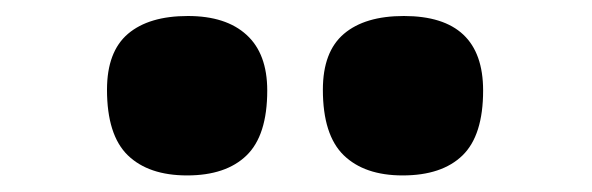

<svg xmlns="http://www.w3.org/2000/svg" viewBox="-20 -853 721 234"><path d="M470.7 -639.2Q424.3 -639.2 398.9 -663.8Q373.5 -688.5 373.5 -743.7Q373.5 -790 399.2 -811.8Q424.8 -833.5 472.2 -833.5Q568.8 -833.5 568.8 -742.7Q568.8 -688 543.7 -663.6Q518.6 -639.2 470.7 -639.2ZM208 -639.2Q161.1 -639.2 135.7 -663.8Q110.4 -688.5 110.4 -743.7Q110.4 -790 136 -811.8Q161.6 -833.5 209 -833.5Q255.4 -833.5 280.5 -810.5Q305.7 -787.6 305.7 -742.7Q305.7 -688 280.5 -663.6Q255.4 -639.2 208 -639.2Z"/></svg>

Font: Pinar ExtraBold
Style: Regular
Weight: 800
Designer: Amin Abedi
Version: Version 3.000